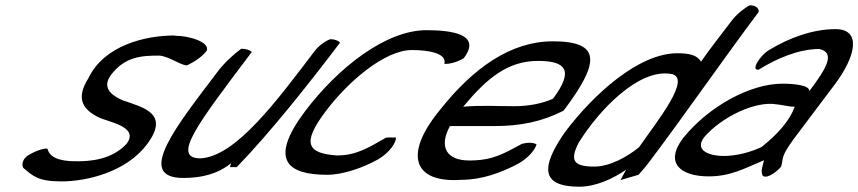

<svg xmlns="http://www.w3.org/2000/svg" viewBox="-20 -655 3241 725"><path d="M84 -67C67 -55 60 -35 68 -21C104 9 123 30 212 30C309 30 457 -6 535 -110C623 -227 521 -249 444 -276C416 -288 358 -317 399 -372C452 -442 516 -445 580 -445C615 -445 670 -403 688 -409C715 -422 744 -441 761 -464C772 -497 693 -520 642 -520L638 -521C531 -521 374 -485 314 -360C262 -278 299 -240 348 -214C385 -194 508 -179 458 -112C400 -50 318 -46 268 -46C200 -46 167 -62 159 -94C142 -95 111 -84 84 -67Z M800 -382C652 -186 486 17 672 17C742 17 802 2 853 -39L848 -24H874C1001 -155 1149 -342 1264 -494C1257 -502 1244 -507 1227 -507C1208 -500 1183 -482 1168 -462C1025 -274 870 -63 736 -57C625 -58 730 -192 931 -459C923 -466 909 -471 891 -471C862 -450 826 -417 800 -382Z M1132 -235C993 -50 1066 5 1216 5C1273 5 1351 -21 1409 -54C1454 -81 1477 -119 1475 -136C1459 -135 1453 -137 1437 -135C1374 -99 1327 -68 1252 -68C1142 -76 1117 -112 1210 -235C1294 -347 1433 -466 1535 -466C1599 -466 1668 -454 1658 -414C1680 -412 1711 -423 1731 -435C1800 -526 1686 -541 1590 -541C1436 -541 1255 -398 1132 -235Z M1643 -242C1502 -72 1540 37 1723 24C1798 24 1871 -2 1937 -37C1973 -57 2001 -89 2006 -110C1993 -117 1975 -118 1951 -112C1879 -73 1839 -49 1752 -49C1664 -49 1637 -102 1679 -179H1848C1943 -179 2026 -195 2108 -237C2247 -421 2250 -499 2067 -499C1908 -499 1766 -397 1643 -242ZM1729 -252C1819 -360 1897 -425 2012 -425C2116 -425 2149 -390 2068 -282C2024 -263 1975 -254 1922 -254C1859 -254 1794 -258 1729 -252Z M2114 -157C2019 -21 2024 50 2168 50C2230 50 2296 19 2344 -14L2323 25L2391 5C2406 -11 2419 -27 2432 -44C2569 -226 2712 -433 2845 -610C2846 -624 2834 -635 2811 -635C2790 -624 2761 -601 2743 -577C2704 -525 2662 -473 2627 -422C2614 -445 2587 -454 2538 -454C2392 -454 2222 -300 2114 -157ZM2165 -116C2242 -240 2391 -396 2513 -376C2597 -364 2460 -196 2393 -99C2350 -64 2284 -26 2224 -26C2143 -26 2132 -51 2165 -116Z M2559 -133C2487 -37 2553 11 2656 11C2738 11 2789 -18 2865 -50C2860 -27 2852 -13 2859 7C2875 27 2926 -18 2930 -27C2939 -60 2927 -61 2977 -130L3132 -336C3212 -442 3234 -545 3135 -545C3050 -545 2961 -513 2884 -466C2851 -447 2812 -387 2845 -392C2912 -434 2996 -470 3074 -470C3136 -456 3101 -397 3036 -311C3038 -334 2975 -339 2934 -339C2813 -339 2655 -253 2559 -133ZM2639 -137C2706 -215 2835 -275 2912 -261C2937 -259 2956 -252 2981 -252C2961 -198 2918 -150 2856 -100C2812 -79 2758 -66 2712 -66C2665 -66 2599 -84 2639 -137Z"/></svg>

Font: Snowfall
Style: SuperObl
Weight: 400
Designer: Jasper
Foundry: Cannot Into Space Fonts
Version: Version 0.9